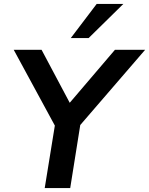

<svg xmlns="http://www.w3.org/2000/svg" viewBox="-20 -959 760 979"><path d="M208 0 267 -364 279 -283 50 -705H192L344 -419H322L566 -705H720L356 -283L396 -364L338 0ZM341 -765 473 -939H609L432 -765Z"/></svg>

Font: Nunito Sans 11pt
Style: Bold Italic
Weight: 700
Italic angle: -9°
Version: Version 3.101;gftools[0.9.27]